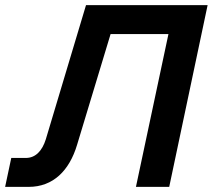

<svg xmlns="http://www.w3.org/2000/svg" viewBox="-31 -730 831 750"><path d="M-11 0H81C177 0 240 -64 270 -164L401 -597H627L500 0H630L780 -710H305L148 -186C134 -141 108 -113 70 -113H13Z"/></svg>

Font: Geist SemiBold
Style: Italic
Weight: 600
Italic angle: -12°
Designer: Basement.studio, Andrés Briganti, Mateo Zaragoza
Foundry: Basement.studio, Vercel, Andrés Briganti, Guido Ferreyra, Mateo Zaragoza
Version: Version 1.500